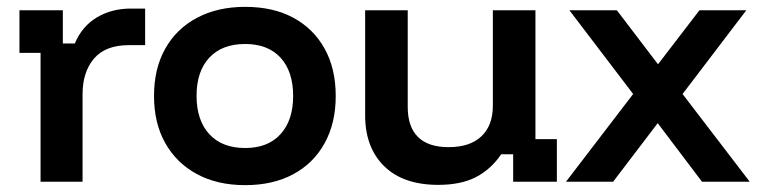

<svg xmlns="http://www.w3.org/2000/svg" viewBox="-20 -530 2222 560"><path d="M98.3 0V-375.8H36.7V-500H163.3V-403.3H198.3Q219.2 -453.3 262.5 -479.2Q305.8 -505 361.7 -505H403.3V-398.3H355.8Q287.5 -398.3 254.2 -359.2Q220.8 -320 220.8 -255V0Z M695 10Q614.2 10 554.6 -22.1Q495 -54.2 462.1 -112.5Q429.2 -170.8 429.2 -250Q429.2 -330 462.1 -388.3Q495 -446.7 555 -478.3Q615 -510 695 -510Q776.7 -510 835.4 -478.3Q894.2 -446.7 926.7 -388.3Q959.2 -330 959.2 -250Q959.2 -170.8 926.7 -112.1Q894.2 -53.3 835 -21.7Q775.8 10 695 10ZM695 -98.3Q761.7 -98.3 798.3 -138.8Q835 -179.2 835 -250Q835 -321.7 798.3 -361.7Q761.7 -401.7 695 -401.7Q627.5 -401.7 590.4 -361.7Q553.3 -321.7 553.3 -250.8Q553.3 -179.2 590.4 -138.8Q627.5 -98.3 695 -98.3Z M1258.3 9.2Q1155.8 9.2 1100.4 -45.4Q1045 -100 1045 -193.3V-500H1169.2V-218.3Q1169.2 -160 1199.2 -130.4Q1229.2 -100.8 1288.3 -100.8Q1350.8 -100.8 1384.2 -132.5Q1417.5 -164.2 1417.5 -221.7V-500H1541.7V-124.2H1604.2V0H1476.7V-80H1441.7Q1412.5 -36.7 1368.8 -13.8Q1325 9.2 1258.3 9.2Z M1630.8 0 1826.7 -255.8 1640.8 -500H1779.2L1899.2 -342.5L2020 -500H2156.7L1970.8 -255.8L2166.7 0H2027.5L1898.3 -170.8L1768.3 0Z"/></svg>

Font: Funnel Display Light SemiBold
Style: Regular
Weight: 600
Version: Version 1.000